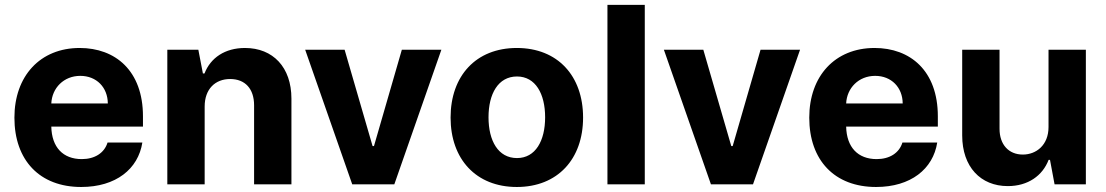

<svg xmlns="http://www.w3.org/2000/svg" viewBox="-20 -747 4480 778"><path d="M308.9 10.7C449.9 10.7 540.1 -62.5 556.8 -169.4H415.8C402.7 -126.8 363.6 -102.3 311.4 -102.3C235.4 -102.3 189.6 -150.2 187.9 -234H559.3V-275.6C559.3 -460.9 447.1 -552.6 302.9 -552.6C142.4 -552.6 38.4 -438.6 38.4 -270.2C38.4 -97.3 141 10.7 308.9 10.7ZM187.9 -327.8C190.7 -390.3 238.3 -439.6 305.4 -439.6C371.1 -439.6 416.5 -392.8 416.9 -327.8Z M809.3 -315.3C809.3 -385.7 851.6 -426.8 912.6 -426.8C973.4 -426.8 1009.6 -387.1 1009.6 -320.3V0H1160.9V-347.3C1160.9 -474.4 1086.3 -552.6 972.7 -552.6C891.7 -552.6 833.1 -512.8 808.6 -449.2H802.2L783.7 -545.5H658V0H809.3Z M1768.5 -545.5H1608.3L1495.4 -155.2H1489.7L1376.4 -545.5H1216.6L1407.3 0H1577.8Z M2074.2 10.7C2239.7 10.7 2342.7 -102.6 2342.7 -270.6C2342.7 -439.6 2239.7 -552.6 2074.2 -552.6C1908.7 -552.6 1805.8 -439.6 1805.8 -270.6C1805.8 -102.6 1908.7 10.7 2074.2 10.7ZM1959.5 -271.7C1959.5 -366.8 1998.6 -437.1 2074.9 -437.1C2149.9 -437.1 2188.9 -366.8 2188.9 -271.7C2188.9 -176.5 2149.9 -106.5 2074.9 -106.5C1998.6 -106.5 1959.5 -176.5 1959.5 -271.7Z M2592.7 -727.3H2441.4V0H2592.7Z M3221.9 -545.5H3061.8L2948.9 -155.2H2943.2L2829.9 -545.5H2670.1L2860.8 0H3031.2Z M3529.8 10.7C3670.8 10.7 3761 -62.5 3777.7 -169.4H3636.7C3623.6 -126.8 3584.5 -102.3 3532.3 -102.3C3456.3 -102.3 3410.5 -150.2 3408.7 -234H3780.2V-275.6C3780.2 -460.9 3668 -552.6 3523.8 -552.6C3363.3 -552.6 3259.2 -438.6 3259.2 -270.2C3259.2 -97.3 3361.9 10.7 3529.8 10.7ZM3408.7 -327.8C3411.6 -390.3 3459.2 -439.6 3526.3 -439.6C3592 -439.6 3637.4 -392.8 3637.8 -327.8Z M4228.7 -232.2C4228.7 -159.1 4179 -120.7 4124.6 -120.7C4067.5 -120.7 4030.2 -160.9 4030.2 -225.1V-545.5H3878.9V-198.2C3878.9 -70.7 3953.8 7.1 4063.6 7.1C4145.6 7.1 4204.5 -35.2 4229 -99.1H4234.7L4253.2 0H4380V-545.5H4228.7Z"/></svg>

Font: GiG Sans
Style: Bold
Weight: 700
Designer: Andreas Faust
Version: Version 1.100;FEAKit 1.0